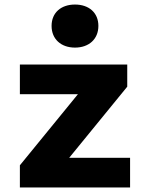

<svg xmlns="http://www.w3.org/2000/svg" viewBox="-20 -825 660 845"><path d="M67.5 -541V-410.5H323L67.5 -97.5V0H552.5V-130.5H284.5L540 -443.5V-541ZM310 -615.5C371.5 -615.5 413 -653 413 -711C413 -769 371.5 -805 310 -805C248.5 -805 207 -769 207 -711C207 -653 248.5 -615.5 310 -615.5Z"/></svg>

Font: Monaspace Neon ExtraBold
Style: Regular
Weight: 800
Designer: Riley Cran & the Lettermatic Team
Foundry: Lettermatic
Version: Version 1.200 (Monaspace Neon)